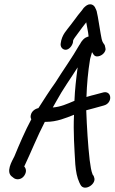

<svg xmlns="http://www.w3.org/2000/svg" viewBox="-20 -838 534 895"><path d="M189 -270H195C245 -270 287 -288 325 -303C321 -223 327 -142 331 -72C334 -37 339 -11 350 13L355 23C373 59 436 17 417 -15L418 -16L412 -24C405 -41 402 -62 398 -92C390 -162 385 -244 382 -324C392 -327 404 -330 416 -333L463 -346C508 -357 502 -421 457 -406L412 -394H411C401 -391 393 -389 383 -386C385 -444 390 -503 400 -563C401 -567 405 -580 409 -595L416 -584C419 -579 425 -575 432 -575C449 -575 468 -588 472 -606C473 -610 468 -628 468 -628L461 -638C455 -646 452 -664 449 -682C443 -714 438 -755 431 -784V-785C427 -794 422 -818 400 -818C389 -818 380 -811 370 -801C361 -787 346 -772 333 -753L308 -720C292 -698 268 -677 263 -636C260 -619 272 -606 286 -606C301 -606 316 -623 320 -640V-641L321 -648V-650C327 -662 333 -668 345 -685C357 -701 368 -717 382 -734C385 -713 391 -692 393 -668C388 -667 385 -665 378 -662C362 -652 353 -633 353 -632L351 -630C315 -567 276 -514 238 -453C210 -414 186 -376 159 -334C144 -331 128 -320 124 -303C122 -296 122 -289 126 -282C97 -228 70 -165 47 -109C36 -87 4 -35 38 -13L43 -9C56 2 80 0 93 -19C106 -38 101 -53 93 -62C124 -127 154 -203 189 -270ZM342 -524C335 -472 329 -420 327 -368C291 -353 264 -340 226 -337L243 -367C274 -424 308 -470 342 -524Z"/></svg>

Font: Stray Cat
Style: ExBdCnObl
Weight: 800
Version: Version 1.0